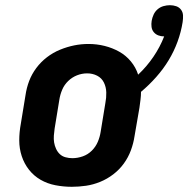

<svg xmlns="http://www.w3.org/2000/svg" viewBox="-20 -710 724 738"><path d="M256 8Q224 8 193 2Q162 -4 136 -19Q110 -34 91.5 -57.5Q73 -81 63.5 -110Q54 -139 54 -170.5Q54 -202 60 -234L78 -344Q82 -372 92 -398.5Q102 -425 119.5 -448.5Q137 -472 160.5 -490Q184 -508 211 -519Q238 -530 265 -535.5Q292 -541 320 -541Q352 -541 382 -533.5Q412 -526 438 -511.5Q464 -497 483 -474Q502 -451 511 -423Q544 -454 569.5 -491.5Q595 -529 611 -570Q599 -570 588.5 -574Q578 -578 571 -586.5Q564 -595 562.5 -606.5Q561 -618 563 -630Q565 -642 570.5 -654Q576 -666 586 -674.5Q596 -683 608.5 -686.5Q621 -690 633 -690Q646 -690 657.5 -686Q669 -682 676 -672.5Q683 -663 683.5 -650.5Q684 -638 682 -625Q676 -587 662.5 -550Q649 -513 628.5 -479Q608 -445 580.5 -414Q553 -383 522 -357Q522 -342 520 -326.5Q518 -311 516 -296L497 -186Q493 -159 483 -132Q473 -105 456 -81.5Q439 -58 415.5 -40Q392 -22 365 -11Q338 0 310.5 4Q283 8 256 8ZM258 -102Q278 -102 298 -109Q318 -116 333 -131Q348 -146 356 -165Q364 -184 367 -204L385 -314Q389 -334 388.5 -354.5Q388 -375 379.5 -392.5Q371 -410 353.5 -419Q336 -428 315 -428Q295 -428 276 -420.5Q257 -413 242 -398.5Q227 -384 219 -365Q211 -346 208 -326L190 -216Q188 -203 187 -189Q186 -175 188 -162.5Q190 -150 195.5 -138Q201 -126 210 -117.5Q219 -109 232 -105.5Q245 -102 258 -102Z"/></svg>

Font: Iosevka Slab XBdEx
Style: Italic
Weight: 800
Width: 7
Italic angle: -9°
Monospace: yes
Designer: Belleve Invis
Foundry: Belleve Invis
Version: Version 11.1.1; ttfautohint (v1.8.3)